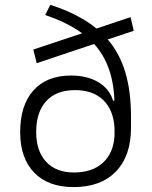

<svg xmlns="http://www.w3.org/2000/svg" viewBox="-20 -760 626 790"><path d="M282.7 9.8Q178.2 9.8 120.6 -49.8Q63 -109.4 63 -216.3Q63 -327.1 117.7 -388.2Q172.4 -449.2 272.5 -449.2Q338.4 -449.2 384.3 -422.1Q430.2 -395 445.3 -345.7H450.7Q446.3 -492.2 367.2 -579.1L130.9 -500L117.2 -556.2L317.9 -623Q258.3 -667 166 -698.2L187 -740.2Q304.7 -702.1 377 -642.6L517.1 -689.5L530.3 -633.3L423.3 -597.7Q472.7 -540 495.8 -461.9Q519 -383.8 519 -280.3V-233.9Q519 -118.7 457 -54.4Q395 9.8 282.7 9.8ZM284.2 -50.3Q358.9 -50.3 402.8 -89.8Q446.8 -129.4 451.2 -200.7V-233.4Q446.8 -308.1 404.5 -348.6Q362.3 -389.2 288.6 -389.2Q211.9 -389.2 170.4 -344.2Q128.9 -299.3 128.9 -216.3Q128.9 -138.2 169.9 -94.2Q210.9 -50.3 284.2 -50.3Z"/></svg>

Font: Cascadia Code NF Light
Style: Regular
Weight: 300
Monospace: yes
Designer: Aaron Bell
Foundry: Saja Typeworks
Version: Version 2404.023; ttfautohint (v1.8.4)